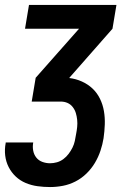

<svg xmlns="http://www.w3.org/2000/svg" viewBox="-28 -540 548 775"><path d="M174 215Q148 215 123 211.5Q98 208 75.5 198.5Q53 189 35.5 172.5Q18 156 7 134.5Q-4 113 -7 88Q-10 63 -5 37V35H106V36Q103 52 106 68Q109 84 118.5 96Q128 108 143 113.5Q158 119 174 119Q188 119 202 115Q216 111 228 102Q240 93 249 81Q258 69 264.5 56Q271 43 274 29Q277 15 279 2Q282 -13 283.5 -27.5Q285 -42 283.5 -56.5Q282 -71 278 -84Q274 -97 265.5 -108Q257 -119 244.5 -124.5Q232 -130 217 -130H100L116 -226L291 -424H73L89 -520H442L426 -424L252 -226V-225Q278 -222 302.5 -211Q327 -200 345.5 -182.5Q364 -165 375.5 -141.5Q387 -118 391.5 -91.5Q396 -65 395 -37.5Q394 -10 390 18Q386 43 377.5 68.5Q369 94 355 117.5Q341 141 321 160.5Q301 180 276.5 192.5Q252 205 226 210Q200 215 174 215Z"/></svg>

Font: Iosevka SS18
Style: Bold Italic
Weight: 700
Italic angle: -9°
Monospace: yes
Designer: Belleve Invis
Foundry: Belleve Invis
Version: Version 25.1.1; ttfautohint (v1.8.4)